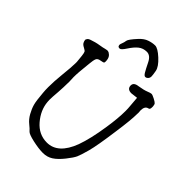

<svg xmlns="http://www.w3.org/2000/svg" viewBox="-255 -975 1090 1090"><g transform="rotate(45 289.5 -430.0)"><path d="M229.5 -828.1Q252.7 -853.6 277.6 -862.1Q302.4 -870.6 324.4 -870.8Q346.3 -870.9 385.2 -835.1Q424 -799.2 429.1 -771.4Q434.2 -743.6 434.3 -731.9Q434.4 -720.2 427.1 -712.3Q419.8 -704.5 411 -704.4Q402.2 -704.3 392.4 -720.9Q382.5 -737.4 364.1 -774.9Q345.8 -812.3 316.5 -812.1Q287.2 -811.9 266.3 -795.1Q245.5 -778.4 225.2 -747Q204.9 -715.6 194.6 -715.5Q184.4 -715.4 181.4 -720.3Q178.5 -725.2 178.4 -730.5Q178.4 -735.9 183.2 -747.6Q188 -759.4 189.8 -773.1Q191.7 -786.8 229.5 -828.1ZM386.7 -609.4Q386.7 -609.4 386.7 -612.3Q386.7 -636.7 421.9 -640.6Q459 -646.5 478 -654.3Q497.1 -662.1 504.4 -662.1Q511.7 -662.1 530.8 -652.3Q549.8 -642.6 554.7 -636.7Q559.6 -630.9 560.5 -617.2Q560.5 -617.2 560.5 -610.4Q560.5 -601.6 558.6 -597.7Q556.6 -591.8 549.8 -590.8Q526.4 -585.9 526.4 -550.8Q527.3 -545.9 527.3 -541Q528.3 -534.2 527.3 -524.4Q527.3 -475.6 511.7 -367.2Q494.1 -237.3 480 -185.1Q465.8 -132.8 457 -113.3Q448.2 -93.8 419.9 -58.1Q391.6 -22.5 365.2 -5.4Q338.9 11.7 304.7 11.7Q270.5 11.7 222.7 1Q174.8 -9.8 165.5 -21Q156.2 -32.2 134.8 -49.3Q113.3 -66.4 98.1 -93.8Q83 -121.1 76.2 -145.5Q69.3 -169.9 64.5 -229.5Q62.5 -250 62.5 -274.4Q62.5 -320.3 68.4 -377Q76.2 -450.2 76.2 -479.5Q76.2 -479.5 76.2 -490.2Q74.2 -513.7 71.8 -534.7Q69.3 -555.7 65.9 -562Q62.5 -568.4 46.9 -576.2Q31.2 -584 26.4 -593.8Q21.5 -603.5 21.5 -609.4Q21.5 -610.4 20.5 -610.4Q20.5 -615.2 24.4 -621.1Q28.3 -628.9 42.5 -633.8Q56.6 -638.7 70.8 -642.6Q85 -646.5 104 -649.4Q123 -652.3 136.7 -656.2Q149.4 -659.2 156.2 -659.2Q157.2 -658.2 158.2 -658.2Q165 -658.2 176.8 -647.5Q187.5 -636.7 189.5 -619.1Q189.5 -613.3 190.4 -609.4Q190.4 -600.6 188.5 -597.7Q185.5 -593.8 166 -590.8Q146.5 -587.9 141.1 -575.7Q135.7 -563.5 132.8 -531.2Q129.9 -499 126 -460.9Q124 -437.5 124 -416Q125 -402.3 125 -390.6Q126 -379.9 125 -365.2Q125 -337.9 122.1 -294.9Q118.2 -249 118.2 -226.6Q118.2 -217.8 119.1 -211.9Q124 -151.4 168.9 -98.6Q213.9 -45.9 279.3 -45.9Q368.2 -45.9 414.1 -168Q439.5 -238.3 456.1 -348.6Q468.8 -430.7 468.8 -489.3Q468.8 -509.8 466.8 -528.3L461.9 -587.9L420.9 -583Q388.7 -583 386.7 -609.4Z"/></g></svg>

Font: Drukaatie burti
Style: Light
Weight: 300
Version: Version 0.14